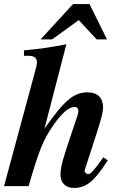

<svg xmlns="http://www.w3.org/2000/svg" viewBox="-33 -917 609 946"><path d="M443 -723H494L408 -897H327L167 -723H224L355 -818ZM476 -142C433 -80 414 -59 401 -59C393 -59 384 -68 384 -75C384 -78 384 -79 387 -87L446 -269C466 -331 475 -368 475 -387C475 -434 448 -462 399 -462C331 -462 285 -424 186 -283L294 -699C217 -684 166 -676 85 -669V-642H107C136 -642 149 -632 149 -609C149 -600 145 -584 139 -562L-13 0H108C159 -175 178 -224 227 -296C270 -359 306 -390 333 -390C345 -390 353 -385 353 -369C353 -363 351 -354 346 -339L326 -280C276 -132 265 -96 265 -55C265 -15 292 9 331 9C392 9 432 -24 498 -127Z"/></svg>

Font: XITS
Style: Bold Italic
Weight: 700
Italic angle: -16.33°
Designer: MicroPress Inc., with final additions and corrections provided by Coen Hoffman, Elsevier (retired)
Version: Version 1.302